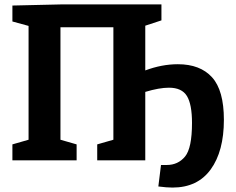

<svg xmlns="http://www.w3.org/2000/svg" viewBox="-20 -724 1064 867"><path d="M991 -183Q991 -41 931.5 41Q872 123 759 123Q733 123 695 118L707 21H733Q784 21 815.5 -17Q847 -55 847 -169Q847 -253 824 -290.5Q801 -328 743 -328Q699 -328 636 -309V0H419V-72L492 -93V-601H253V-93L326 -72V0H36V-72L109 -93V-607L36 -627V-699L253 -704H709V-632L636 -608V-406Q711 -434 783 -434Q884 -434 937.5 -375Q991 -316 991 -183Z"/></svg>

Font: Bitter Pro
Style: Bold
Weight: 700
Designer: Sol Matas, and Bitter project Authors
Foundry: Sol Matas
Version: Version 1.010